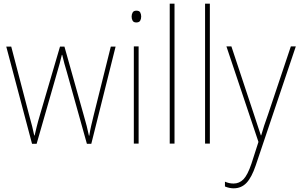

<svg xmlns="http://www.w3.org/2000/svg" viewBox="-20 -780 1629 1043"><path d="M343 -389Q335 -414 329.5 -435.5Q324 -457 318 -482H316Q310 -457 304 -434.5Q298 -412 291 -389L179 1H154L14 -527H41L138 -156Q149 -117 155 -92.5Q161 -68 166 -44H168Q173 -65 179.5 -92Q186 -119 198 -159L306 -527H330L434 -157Q444 -123 451 -95.5Q458 -68 463 -43H465Q470 -74 475 -95.5Q480 -117 489 -154L582 -527H608L476 1H452Z M721 -722Q737 -722 742 -712Q747 -702 747 -690Q747 -677 741.5 -667.5Q736 -658 720 -658Q706 -658 700.5 -667.5Q695 -677 695 -690Q695 -702 700.5 -712Q706 -722 721 -722ZM733 -528V0H707V-528Z M928 0H902V-760H928Z M1120 0H1094V-760H1120Z M1210 -528H1237L1359 -160Q1375 -112 1383 -87Q1391 -62 1397 -45H1399Q1412 -92 1436 -158L1560 -528H1587L1369 119Q1347 184 1319 213.5Q1291 243 1249 243Q1226 243 1202 233V207Q1214 212 1225 214.5Q1236 217 1249 217Q1280 217 1302.5 194Q1325 171 1346 109L1384 -9Z"/></svg>

Font: Noto Sans Lao UI SemCond Thin
Style: Regular
Weight: 100
Width: 4
Designer: Monotype Design Team
Foundry: Monotype Imaging Inc.
Version: Version 2.000; ttfautohint (v1.8.4.7-5d5b)